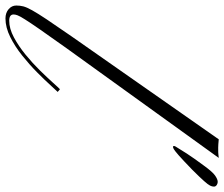

<svg xmlns="http://www.w3.org/2000/svg" viewBox="-107 -740 820 702"><g transform="rotate(90 303.0 -389.0)"><path d="M19.5 1Q-1 1 -14.4 -10.5Q-27.8 -22 -27.8 -38.6Q-27.8 -51.8 -24.7 -64.2Q-21.5 -76.7 -10.5 -96.4Q0.5 -116.2 22.9 -149.9Q45.4 -183.6 84 -239.3L461.4 -778.8Q468.3 -778.3 478.8 -777.3Q489.3 -776.4 508.8 -776.9Q512.7 -776.9 517.8 -777.6Q522.9 -778.3 529.3 -778.8L127.9 -221.7Q84 -160.2 59.1 -124.3Q34.2 -88.4 22.5 -69.6Q10.7 -50.8 7.8 -42.7Q4.9 -34.7 4.9 -28.8Q4.9 -12.7 27.8 -12.7Q56.6 -12.7 88.6 -29.8Q120.6 -46.9 151.9 -72.5Q183.1 -98.1 209.5 -125Q235.8 -151.9 254.2 -172.4Q272.5 -192.9 278.3 -198.2L288.1 -189.9Q281.7 -183.6 262.7 -162.6Q243.7 -141.6 215.8 -114Q188 -86.4 155 -60.1Q122.1 -33.7 87.2 -16.4Q52.2 1 19.5 1ZM490.7 -611.8Q485.8 -610.8 485.8 -615.2Q485.8 -617.7 488 -621.3Q490.2 -625 493.7 -630.4Q513.7 -663.6 533 -690.7Q552.2 -717.8 557.6 -724.6Q580.6 -756.3 593.8 -765.4Q606.9 -774.4 615.2 -774.9Q622.1 -775.4 628.2 -771.5Q634.3 -767.6 634.3 -761.2Q634.3 -754.4 630.6 -747.1Q627 -739.7 614 -725.1Q601.1 -710.4 572.3 -681.6Q536.6 -647 519.8 -632.3Q502.9 -617.7 497.6 -614.7Q492.2 -611.8 490.7 -611.8Z"/></g></svg>

Font: Pinyon Script
Style: Regular
Weight: 400
Designer: Nicole Fally, Eben Sorkin
Foundry: Sorkin Type Co.
Version: Version 1.008; ttfautohint (v1.8.4.7-5d5b)